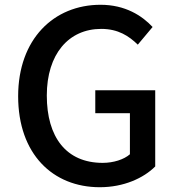

<svg xmlns="http://www.w3.org/2000/svg" viewBox="-20 -770 741 804"><path d="M398 14C498 14 581 -24 630 -73V-392H379V-296H524V-124C499 -102 455 -88 410 -88C257 -88 176 -196 176 -370C176 -543 267 -649 404 -649C475 -649 520 -619 557 -583L619 -657C575 -704 505 -750 401 -750C205 -750 56 -606 56 -367C56 -125 201 14 398 14Z"/></svg>

Font: Noto Sans CJK SC Medium
Style: Regular
Weight: 500
Designer: Ryoko NISHIZUKA 西塚涼子 (kana, bopomofo & ideographs); Paul D. Hunt (Latin, Greek & Cyrillic); Sandoll Communications 산돌커뮤니
Foundry: Adobe
Version: Version 2.004;hotconv 1.0.118;makeotfexe 2.5.65603